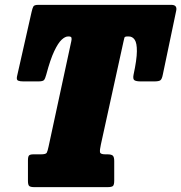

<svg xmlns="http://www.w3.org/2000/svg" viewBox="-20 -770 746 790"><path d="M95 -25.5V-110Q95 -125 99.2 -130Q103.5 -135 118 -135H149Q169 -135 172.5 -141.8Q176 -148.5 180 -167.5L273.5 -601Q275.5 -609.5 274 -614.8Q272.5 -620 263 -620H260Q248 -620 233.5 -606.5Q219 -593 203 -559.2Q187 -525.5 170.5 -463.5Q166 -446.5 161.2 -440.8Q156.5 -435 137 -435H76.5Q62 -435 54.5 -438.2Q47 -441.5 50 -455.5L110 -721Q113.5 -736.5 117.2 -743.2Q121 -750 137 -750H685Q710 -750 705 -726L650 -463.5Q646.5 -445 640.2 -440Q634 -435 614 -435H560Q540.5 -435 533.2 -439.8Q526 -444.5 529.5 -462.5Q543 -525 543.2 -559Q543.5 -593 534.2 -606.5Q525 -620 510 -620H504Q493 -620 491.8 -614.5Q490.5 -609 488 -598.5L395 -175Q390 -152.5 391.5 -143.8Q393 -135 413 -135H421.5Q439 -135 444.5 -129.2Q450 -123.5 450 -107.5V-27.5Q450 -9.5 444.8 -4.8Q439.5 0 422 0H122Q106.5 0 100.8 -4.2Q95 -8.5 95 -25.5Z"/></svg>

Font: Besley* Condensed Fatface
Style: Italic
Weight: 900
Width: 3
Italic angle: -13°
Designer: Owen Earl
Foundry: indestructible type*
Version: Version 3.000; ttfautohint (v1.8.3)